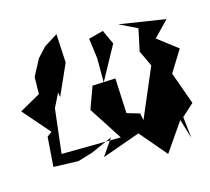

<svg xmlns="http://www.w3.org/2000/svg" viewBox="-137 -881 1207 1106"><g transform="rotate(-15 467.0 -327.5)"><path d="M210 -694 157 -637 105 -539 103 -437 -21 -367 117 -208 88 -187 75 -10 223 -5 313 -32 440 -89 371 11 598 -70 733 89 851 -82 886 34 872 -94 944 -159 875 -352 955 -481 836 -572 925 -664 648 -707 755 -655 727 -523 771 -429 646 -136 638 -178 510 -216 562 -192 552 -410 482 -407 592 -608 553 -693 465 -670 481 -549V-407L414 -404L366 -272L494 -74L140 -70L171 -334L212 -417L217 -389L299 -573L290 -744Z"/></g></svg>

Font: Asimov Silicon
Style: Regular
Weight: 400
Designer: Google
Version: Version 2.000980; 2014